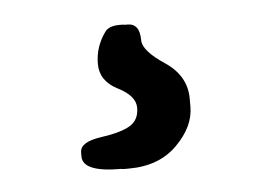

<svg xmlns="http://www.w3.org/2000/svg" viewBox="-30 -45 390 284"><g transform="rotate(-5 164.5 97.5)"><path d="M83 179.7V173.8Q83 158.2 114 153.8Q145 149.4 158.2 141.1Q171.4 132.8 171.4 115Q171.4 97.2 145 84Q119.1 70.8 119.1 45.4Q119.1 20 134.3 -1Q140.1 -9.3 156.2 -9.3H160.2L164.1 -8.8H168Q186 -8.8 186 16.1Q186 31.7 218 53Q250 74.2 250 108.4V120.6Q250 149.9 223.1 176.8Q196.3 203.6 151.4 203.6H143.6L139.6 203.1Q83 203.1 83 179.7Z"/></g></svg>

Font: Averia Sans Libre
Style: Regular
Weight: 400
Version: Version 1.002